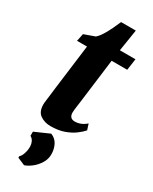

<svg xmlns="http://www.w3.org/2000/svg" viewBox="-242 -740 850 1067"><g transform="rotate(30 182.5 -207.0)"><path d="M218.5 -189.5Q216 -172 214.2 -158.8Q212.5 -145.5 211.2 -135.2Q210 -125 210 -116.5Q210 -98 219 -88.5Q228 -79 245 -79Q264 -79 282 -86Q300 -93 318 -108.5L330 -71Q315 -53.5 289.8 -34.8Q264.5 -16 227.8 -2.8Q191 10.5 141 10.5Q103 10.5 74.8 -9Q46.5 -28.5 47 -76.5Q47 -79.5 47.5 -85Q48 -90.5 49.5 -102.5Q51 -114.5 53.8 -136Q56.5 -157.5 60.5 -192L96.5 -474H32.5L42.5 -522.5L111 -547Q126 -559.5 141 -583.5Q156 -607.5 169.2 -635Q182.5 -662.5 192.5 -686.5H287L265 -547.5H365L354.5 -474H254.5ZM123 272 75 251.5 75.5 241Q86 234 93.8 210.2Q101.5 186.5 100.5 163.5Q100 148.5 93.5 134.8Q87 121 72.5 112.5V86L166.5 44.5Q197 56.5 210.8 84Q224.5 111.5 224.5 143.5Q225 174.5 208.2 201.5Q191.5 228.5 167.8 247Q144 265.5 123 272Z"/></g></svg>

Font: Merriweather 36pt Black
Style: Italic
Weight: 900
Italic angle: -7.8°
Version: Version 2.101